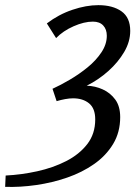

<svg xmlns="http://www.w3.org/2000/svg" viewBox="-142 -530 542 746"><path d="M240 -510Q296 -510 330 -486Q364 -462 364 -410Q364 -368 340.5 -328Q317 -288 279 -254Q241 -220 195 -197Q228 -196 257.5 -182.5Q287 -169 306 -143Q325 -117 325 -75Q325 -16 297.5 29.5Q270 75 223.5 107.5Q177 140 119 160Q61 180 -1.5 189Q-64 198 -122 196L-120 152Q-59 149 2.5 135.5Q64 122 115 96Q166 70 197 30Q228 -10 228 -66Q228 -109 204 -128.5Q180 -148 142 -148Q128 -148 111.5 -145Q95 -142 78 -137L62 -185Q93 -199 129.5 -220.5Q166 -242 198.5 -268.5Q231 -295 252 -326.5Q273 -358 273 -391Q273 -416 259 -431Q245 -446 219 -446Q185 -446 144 -428Q103 -410 76 -382L40 -439Q86 -474 139.5 -492Q193 -510 240 -510Z"/></svg>

Font: Rosario
Style: Italic
Weight: 400
Italic angle: -8.05°
Designer: Hector Gatti
Foundry: Omnibus Type
Version: Version 1.201